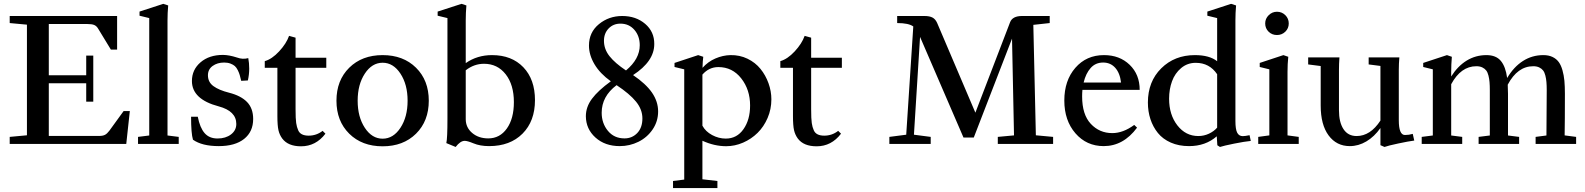

<svg xmlns="http://www.w3.org/2000/svg" viewBox="-20 -746 8214 995"><path d="M30.3 0V-36.6L119.6 -44.9V-618.2L30.3 -626.5V-663.1H586.9V-488.8H554.7L488.8 -597.2Q481 -610.8 469 -616.2Q457 -621.6 431.6 -621.6H232.9V-356H426.8V-458H463.4V-219.2H426.8V-314.5H232.9V-41.5H493.7Q513.2 -41.5 524.2 -47.4Q535.2 -53.2 546.9 -68.8L620.6 -170.4H652.8L634.3 0Z M695.3 0V-36.6L753.4 -43.9V-652.3L703.1 -664.6V-686L826.2 -726.1L851.6 -717.8Q848.1 -678.7 848.1 -640.6V-43.9L906.2 -36.6V0Z M1113.8 11.2Q1026.9 11.2 980 -22Q970.2 -54.7 970.2 -141.1H1004.9Q1016.1 -84 1040.3 -56.2Q1064.5 -28.3 1107.4 -28.3Q1149.4 -28.3 1177 -49.3Q1204.6 -70.3 1204.6 -103.5Q1204.6 -170.4 1113.3 -194.8Q974.6 -231.4 974.6 -326.2Q974.6 -384.8 1019.3 -423.1Q1064 -461.4 1135.3 -461.4Q1166.5 -461.4 1208.5 -447.8Q1237.3 -437 1266.6 -444.8Q1271.5 -419.9 1271.5 -390.1Q1271.5 -359.9 1264.6 -329.1L1230 -327.1Q1225.6 -345.7 1222.4 -356.9Q1219.2 -368.2 1212.4 -382.1Q1205.6 -396 1197 -403.6Q1188.5 -411.1 1174.3 -416.5Q1160.2 -421.9 1141.6 -421.9Q1106.4 -421.9 1082 -404.3Q1057.6 -386.7 1057.6 -356Q1057.6 -320.3 1086.2 -299.6Q1114.7 -278.8 1167 -265.6Q1228.5 -250 1260.3 -217.3Q1292 -184.6 1292 -129.4Q1292 -63.5 1245.1 -26.1Q1198.2 11.2 1113.8 11.2Z M1540 12.2Q1473.1 12.2 1442.9 -27.8Q1428.7 -46.9 1423.1 -71Q1417.5 -95.2 1417.5 -145V-394.5H1352.1V-429.2Q1389.2 -439.5 1426.5 -479.7Q1463.9 -520 1478 -560.1L1511.7 -550.8V-446.8H1670.9V-394.5H1511.7V-180.2Q1511.7 -129.9 1514.9 -108.4Q1518.1 -86.9 1525.4 -70.8Q1537.1 -43 1579.6 -43Q1620.1 -43 1651.9 -67.9L1666.5 -53.2Q1616.7 12.2 1540 12.2Z M2136 -53.2Q2069.8 12.2 1962.9 12.2Q1856 12.2 1789.8 -53.2Q1723.6 -118.7 1723.6 -224.1Q1723.6 -329.6 1789.8 -395Q1856 -460.4 1962.9 -460.4Q2069.8 -460.4 2136 -395Q2202.1 -329.6 2202.1 -224.1Q2202.1 -118.7 2136 -53.2ZM1870.6 -83.7Q1907.7 -27.3 1962.9 -27.3Q2018.1 -27.3 2055.2 -83.7Q2092.3 -140.1 2092.3 -224.1Q2092.3 -308.1 2055.2 -364.5Q2018.1 -420.9 1962.9 -420.9Q1907.7 -420.9 1870.6 -364.5Q1833.5 -308.1 1833.5 -224.1Q1833.5 -140.1 1870.6 -83.7Z M2341.3 15.6 2293 -4.4Q2298.8 -28.8 2298.8 -130.9V-652.3L2248 -664.6V-686L2371.6 -726.1L2397 -717.8Q2393.6 -678.7 2393.6 -640.6V-418.9Q2452.6 -460.4 2529.8 -460.4Q2631.8 -460.4 2692.1 -397.5Q2752.4 -334.5 2752.4 -227.1Q2752.4 -118.2 2688 -53.5Q2623.5 11.2 2514.6 11.2Q2467.8 11.2 2433.1 -3.4Q2402.3 -16.1 2388.2 -16.1Q2365.7 -16.1 2341.3 15.6ZM2393.6 -128.4Q2393.6 -85.4 2426.8 -57.1Q2460 -28.8 2510.3 -28.8Q2570.3 -28.8 2606.7 -80.1Q2643.1 -131.3 2643.1 -216.8Q2643.1 -306.6 2600.6 -361.1Q2558.1 -415.5 2488.3 -415.5Q2437 -415.5 2393.6 -381.8Z M3191.9 11.2Q3115.2 11.2 3065.9 -33.2Q3016.6 -77.6 3016.1 -143.6Q3016.1 -191.9 3047.9 -234.4Q3079.6 -276.9 3145.5 -324.7Q3089.4 -364.7 3060.8 -413.1Q3032.2 -461.4 3032.2 -509.8Q3032.2 -578.6 3083.7 -620.8Q3135.3 -663.1 3204.6 -663.1Q3275.9 -663.1 3323.5 -622.3Q3371.1 -581.5 3370.6 -518.1Q3371.1 -428.7 3260.7 -356.9Q3327.1 -312 3358.9 -265.9Q3390.6 -219.7 3390.6 -168.5Q3390.6 -117.2 3362.3 -75.4Q3334 -33.7 3288.6 -11.2Q3243.2 11.2 3191.9 11.2ZM3109.9 -534.7Q3109.9 -491.2 3138.7 -454.8Q3167.5 -418.5 3224.1 -380.9Q3295.4 -440.4 3295.4 -511.7Q3295.4 -559.1 3267.6 -591.3Q3239.7 -623.5 3195.3 -623.5Q3158.2 -623.5 3134 -598.4Q3109.9 -573.2 3109.9 -534.7ZM3216.3 -28.8Q3255.9 -28.8 3282.5 -56.6Q3309.1 -84.5 3309.1 -132.3Q3309.1 -178.7 3276.1 -219.2Q3243.2 -259.8 3175.3 -304.7Q3098.1 -246.6 3098.1 -161.6Q3098.1 -106.9 3130.4 -67.9Q3162.6 -28.8 3216.3 -28.8Z M3467.8 228.5V191.9L3525.9 184.6V-386.7L3475.6 -398.9V-419.9L3598.1 -460.4L3624.5 -451.7Q3621.6 -430.7 3620.6 -394.5Q3649.4 -426.8 3687.7 -443.1Q3726.1 -459.5 3765.1 -460.4Q3813 -461.4 3853.8 -441.7Q3894.5 -421.9 3921.1 -388.9Q3947.8 -356 3962.6 -314.7Q3977.5 -273.4 3977.5 -231Q3977.5 -180.2 3958 -134.8Q3938.5 -89.4 3906 -57.4Q3873.5 -25.4 3830.8 -6.8Q3788.1 11.7 3743.2 11.7Q3682.1 11.7 3620.1 -16.6V183.1L3697.8 191.9V228.5ZM3702.6 -398.4Q3654.3 -398.4 3620.1 -359.4V-94.7Q3636.2 -64.5 3670.4 -46.1Q3704.6 -27.8 3741.2 -27.8Q3798.8 -27.8 3833 -76.7Q3867.2 -125.5 3867.2 -199.2Q3867.2 -281.2 3821.3 -339.8Q3775.4 -398.4 3702.6 -398.4Z M4211.9 12.2Q4145 12.2 4114.7 -27.8Q4100.6 -46.9 4095 -71Q4089.4 -95.2 4089.4 -145V-394.5H4023.9V-429.2Q4061 -439.5 4098.4 -479.7Q4135.7 -520 4149.9 -560.1L4183.6 -550.8V-446.8H4342.8V-394.5H4183.6V-180.2Q4183.6 -129.9 4186.8 -108.4Q4189.9 -86.9 4197.3 -70.8Q4209 -43 4251.5 -43Q4292 -43 4323.7 -67.9L4338.4 -53.2Q4288.6 12.2 4211.9 12.2Z M4588.9 0V-36.6L4676.3 -47.9L4712.9 -608.9Q4689 -626.5 4629.4 -626.5V-663.1H4770.5Q4797.4 -663.1 4812.5 -655Q4827.6 -647 4836.4 -627.4L5034.7 -162.1L5214.4 -630.4Q5226.6 -663.1 5276.9 -663.1H5419.9V-626.5L5335 -617.2L5348.1 -44.9L5437.5 -36.6V0H5150.9V-36.6L5234.9 -44.4L5224.6 -545.9L5026.4 -33.2H4973.1L4748 -554.7L4716.3 -47.9L4803.2 -36.6V0Z M5699.7 11.2Q5610.8 11.2 5553.2 -55.2Q5495.6 -121.6 5495.6 -225.1Q5495.6 -328.6 5552.7 -394.5Q5609.9 -460.4 5701.2 -460.4Q5782.2 -460.4 5834.2 -410.2Q5886.2 -359.9 5886.2 -280.3H5589.4Q5587.9 -263.7 5587.9 -246.1Q5587.9 -152.3 5632.8 -104.2Q5677.7 -56.2 5744.1 -56.2Q5800.3 -56.2 5857.9 -98.6L5872.6 -84.5Q5801.8 11.2 5699.7 11.2ZM5696.8 -421.9Q5657.2 -421.9 5632.1 -393.6Q5606.9 -365.2 5595.7 -318.4H5789.6Q5783.7 -367.7 5759.3 -394.8Q5734.9 -421.9 5696.8 -421.9Z M6302.2 15.6 6288.6 6.8 6285.6 -39.6Q6227.5 11.2 6142.1 11.2Q6088.9 11.2 6047.4 -7.1Q6005.9 -25.4 5980.5 -56.9Q5955.1 -88.4 5941.9 -128.4Q5928.7 -168.5 5928.7 -214.8Q5928.7 -323.2 5997.8 -391.8Q6066.9 -460.4 6172.4 -460.4Q6247.6 -460.4 6287.6 -428.7V-652.3L6236.8 -664.6V-686L6359.9 -726.1L6385.7 -717.8Q6382.3 -678.7 6382.3 -640.6V-118.7Q6382.3 -75.7 6391.6 -58.1Q6400.9 -40.5 6420.4 -40.5Q6432.1 -40.5 6455.6 -45.4L6461.9 -15.6Q6430.2 -12.7 6375.7 -1.7Q6321.3 9.3 6302.2 15.6ZM6189.9 -41Q6219.2 -41 6245.1 -53.2Q6271 -65.4 6287.6 -84.5V-361.3Q6247.6 -420.4 6176.8 -420.4Q6133.3 -420.4 6101.1 -393.3Q6068.8 -366.2 6053.7 -324.7Q6038.6 -283.2 6038.6 -234.4Q6038.6 -151.4 6081.5 -96.2Q6124.5 -41 6189.9 -41Z M6597.7 -564.5Q6571.8 -564.5 6554.2 -581.8Q6536.6 -599.1 6536.6 -624.5Q6536.6 -649.4 6554.7 -667.2Q6572.8 -685.1 6597.7 -685.1Q6623 -685.1 6640.9 -667.5Q6658.7 -649.9 6658.7 -624.5Q6658.7 -599.1 6640.9 -581.8Q6623 -564.5 6597.7 -564.5ZM6500.5 0V-36.6L6558.1 -44.4V-386.7L6508.3 -398.9V-419.9L6630.9 -460.4L6656.2 -451.7Q6652.3 -415 6652.3 -374V-44.4L6710.4 -36.6V0Z M6975.1 11.2Q6906.2 11.2 6865.2 -44.2Q6824.2 -99.6 6824.2 -199.2V-403.8L6759.3 -412.1V-448.7H6921.4Q6918.9 -414.6 6918.9 -383.8V-174.8Q6918.9 -112.3 6942.4 -76.7Q6965.8 -41 7010.3 -41Q7081.5 -41 7133.8 -121.1V-404.3L7072.8 -412.1V-448.7H7231.9Q7229 -416 7229 -383.8V-123Q7229 -46.4 7260.7 -46.4Q7281.7 -46.4 7301.3 -52.2L7309.1 -17.6Q7278.8 -13.7 7226.1 -2.4Q7173.3 8.8 7154.8 15.6L7133.8 6.3V-82.5Q7102.1 -37.6 7061 -13.2Q7020 11.2 6975.1 11.2Z M7347.7 0V-36.6L7405.3 -43.9V-386.7L7355.5 -398.9V-419.9L7478.5 -460.4L7503.9 -451.7Q7500.5 -411.6 7500.5 -374V-349.6Q7534.2 -403.3 7580.6 -431.9Q7627 -460.4 7683.1 -460.4Q7732.9 -460.4 7757.8 -430.4Q7782.7 -400.4 7790.5 -341.8Q7824.7 -399.4 7872.3 -429.9Q7919.9 -460.4 7978 -460.4Q8005.4 -460.4 8025.4 -450.9Q8045.4 -441.4 8057.6 -424.8Q8069.8 -408.2 8077.1 -382.1Q8084.5 -356 8087.2 -327.1Q8089.8 -298.3 8089.8 -259.8Q8089.8 -114.7 8088.4 -44.4L8147.9 -36.6V0H7938V-36.6L7994.1 -43.9Q7995.6 -273.9 7995.6 -278.8Q7995.6 -303.2 7994.1 -320.6Q7992.7 -337.9 7988.5 -354.5Q7984.4 -371.1 7976.8 -380.9Q7969.2 -390.6 7956.5 -396.7Q7943.8 -402.8 7925.8 -402.8Q7844.2 -402.8 7793.5 -307.1Q7794.9 -284.7 7794.9 -259.8V-43.9L7852.5 -36.6V0H7642.6V-36.6L7700.7 -43.9V-278.8Q7700.7 -303.2 7699.2 -320.6Q7697.8 -337.9 7693.6 -354.5Q7689.5 -371.1 7681.9 -380.9Q7674.3 -390.6 7661.6 -396.7Q7648.9 -402.8 7630.9 -402.8Q7550.8 -402.8 7500.5 -309.6V-43.9L7557.6 -36.6V0Z"/></svg>

Font: Elstob 8pt Medium
Style: Regular
Weight: 500
Designer: Peter S. Baker
Version: Version 1.015